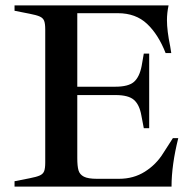

<svg xmlns="http://www.w3.org/2000/svg" viewBox="-20 -693 717 713"><path d="M34 -20 90 -31Q116 -36 128 -41.5Q140 -47 144 -57.5Q148 -68 148 -90V-583Q148 -605 144 -615.5Q140 -626 128 -631.5Q116 -637 90 -642L34 -653V-673H606Q600 -645 600 -618Q600 -579 612 -521L616 -496H595Q568 -565 526 -604.5Q484 -644 418 -644H267V-371H408Q457 -371 477.5 -389Q498 -407 506 -448L514 -494H534V-217H514L505 -264Q498 -304 477.5 -322Q457 -340 409 -340H267V-106Q267 -76 271.5 -60.5Q276 -45 291.5 -37Q307 -29 340 -29H422Q476 -29 518 -55.5Q560 -82 586 -124L622 -180H642Q617 -80 617 0H34Z"/></svg>

Font: Ibarra Real Nova SemiBold
Style: Regular
Weight: 600
Designer: Jose Maria Ribagorda & Octavio Pardo
Foundry: Jose Maria Ribagorda
Version: Version 1.014